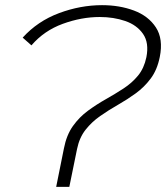

<svg xmlns="http://www.w3.org/2000/svg" viewBox="-20 -725 645 745"><path d="M198 0 228 -149Q238 -201 263 -236Q288 -271 321.5 -295.5Q355 -320 390.5 -340Q426 -360 459 -381.5Q492 -403 515.5 -431.5Q539 -460 548 -503Q559 -559 535 -593.5Q511 -628 466 -643.5Q421 -659 367 -659Q296 -659 223.5 -632.5Q151 -606 102 -549L68 -579Q126 -643 209 -674Q292 -705 376 -705Q444 -705 500 -684Q556 -663 585 -618.5Q614 -574 600 -504Q590 -454 565 -420.5Q540 -387 507 -363Q474 -339 438 -318.5Q402 -298 369 -275Q336 -252 312 -221.5Q288 -191 279 -147L249 0Z"/></svg>

Font: Montserrat Light
Style: Italic
Weight: 300
Italic angle: -11.3°
Designer: Julieta Ulanovsky
Foundry: Julieta Ulanovsky
Version: Version 9.000; ttfautohint (v1.8.4.7-5d5b)